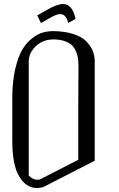

<svg xmlns="http://www.w3.org/2000/svg" viewBox="-20 -949 602 969"><path d="M186.5 -833 168 -871.1Q192.4 -884.7 213.9 -897.4Q235.4 -910.1 258.3 -919.4Q281.2 -928.7 297.9 -928.7Q345.7 -928.7 361.3 -853.5L324.2 -833Q313.5 -877.9 284.2 -877.9Q271.5 -877.9 255.4 -870.6Q239.3 -863.3 218.3 -850.6Q197.3 -837.9 186.5 -833ZM250 -792Q308.6 -791 351.6 -776.9Q394.5 -762.7 416.5 -739.3Q438.5 -715.8 448.2 -691.4Q458 -667 458 -641.6V-137.7L196.3 -3.9Q176.8 0 167 0Q110.4 0 75.2 -61.5Q42 -118.2 42 -240.2V-453.1Q42 -535.2 56.2 -597.7Q70.3 -660.2 91.3 -696.3Q112.3 -732.4 141.1 -754.9Q169.9 -777.3 195.8 -784.7Q221.7 -792 250 -792ZM250 -750Q196.3 -750 160.6 -715.8Q125 -681.6 125 -638.7V-63.5Q145.5 -42 167 -42Q176.8 -42 180.7 -43L375 -142.6Q375 -303.7 375 -406.2Q375 -508.8 375.5 -537.6Q376 -566.4 376 -584Q376 -601.6 376 -612.3Q376 -634.8 374 -651.4Q372.1 -668 364.3 -687.5Q356.4 -707 343.8 -719.7Q331.1 -732.4 307.1 -741.2Q283.2 -750 250 -750Z"/></svg>

Font: wanta
Style: Medium
Weight: 500
Version: Version 0.91